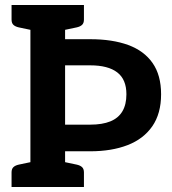

<svg xmlns="http://www.w3.org/2000/svg" viewBox="-20 -744 685 764"><path d="M101 0V-724H239V-588H339Q427 -588 490 -565Q553 -542 587 -493.5Q621 -445 621 -369Q621 -292 586 -241.5Q551 -191 487.5 -166.5Q424 -142 339 -142H239V0ZM239 -248H339Q387 -248 419 -261Q451 -274 467 -301Q483 -328 483 -369Q483 -428 446.5 -456Q410 -484 339 -484H239ZM26 0V-58Q26 -72 33.5 -79Q41 -86 55 -89L112 -101L125 0ZM215 0 228 -101 285 -89Q299 -86 306.5 -79Q314 -72 314 -58V0ZM125 -724 112 -623 55 -635Q41 -638 33.5 -645Q26 -652 26 -666V-724ZM314 -724V-666Q314 -652 306.5 -645Q299 -638 285 -635L228 -623L215 -724Z"/></svg>

Font: Aleo
Style: Bold
Weight: 700
Designer: Alessio Laiso
Foundry: Alessio Laiso
Version: Version 2.001;gftools[0.9.29]